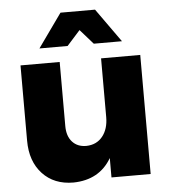

<svg xmlns="http://www.w3.org/2000/svg" viewBox="-54 -812 772 869"><g transform="rotate(-5 332.0 -377.5)"><path d="M332 -677 272 -610H144L253 -763H410L519 -610H391ZM418 -541H596V0H418V-88Q363 6 245 8Q157 8 104.5 -48.5Q52 -105 52 -199V-541H230V-250Q230 -204 253.5 -178Q277 -152 317 -152Q364 -153 391 -186.5Q418 -220 418 -274Z"/></g></svg>

Font: Montserrat arm
Style: Bold
Weight: 700
Designer: Julieta Ulanovsky
Foundry: Julieta Ulanovsky
Version: Version 6.000;PS 006.000;hotconv 1.0.88;makeotf.lib2.5.64775